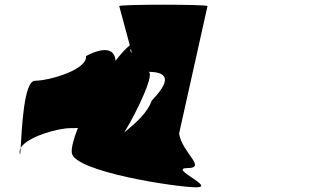

<svg xmlns="http://www.w3.org/2000/svg" viewBox="-20 -798 1378 818"><path d="M64 -146C66 -133 67 -144 68 -168C64 -161 63 -153 64 -146ZM68 -168C96 -215 225 -252 280 -252C292 -252 302 -252 312 -253C293 -205 283 -166 286 -146C298 -66 732 0 816 0C901 0 695 -82 779 -82C863 -82 755 -148 743 -229L864 -772C863 -780 487 -780 488 -772L533 -605C514 -590 494 -567 472 -539C469 -592 422 -599 346 -559C355 -503 192 -454 129 -454C81 -454 73 -245 68 -168ZM509 -233C568 -329 643 -492 611 -492C712 -492 696 -442 627 -370C607 -317 565 -280 509 -233ZM537 -590 542 -572C535 -578 534 -585 537 -590Z"/></svg>

Font: Ampere
Style: RevIta
Weight: 400
Version: Version 1